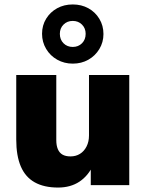

<svg xmlns="http://www.w3.org/2000/svg" viewBox="-20 -832 655 863"><path d="M241 11Q178 11 136 -12.5Q94 -36 73.5 -84Q53 -132 53 -205V-495H233V-202Q233 -178 240 -161.5Q247 -145 261 -137Q275 -129 297 -129Q321 -129 339.5 -140.5Q358 -152 369 -173.5Q380 -195 380 -223V-495H561V0H388V-92H400Q377 -42 337 -15.5Q297 11 241 11ZM307 -546Q269 -546 237.5 -563.5Q206 -581 187.5 -612Q169 -643 169 -680Q169 -718 187.5 -748Q206 -778 237 -795Q268 -812 307 -812Q346 -812 377 -795Q408 -778 426.5 -747.5Q445 -717 445 -679Q445 -642 426.5 -611.5Q408 -581 377 -563.5Q346 -546 307 -546ZM307 -621Q332 -621 348.5 -637.5Q365 -654 365 -680Q365 -705 348.5 -721.5Q332 -738 307 -738Q282 -738 265.5 -721.5Q249 -705 249 -680Q249 -654 265.5 -637.5Q282 -621 307 -621Z"/></svg>

Font: Nunito Sans 11pt Black
Style: Regular
Weight: 900
Version: Version 3.101;gftools[0.9.27]